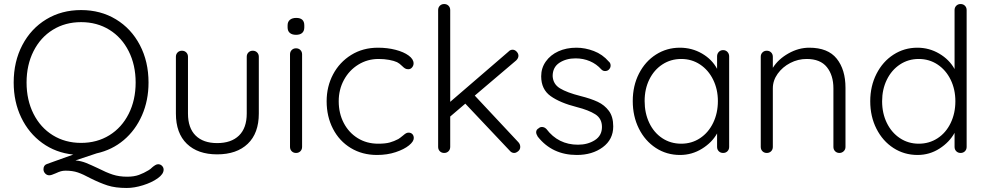

<svg xmlns="http://www.w3.org/2000/svg" viewBox="-20 -760 4901 954"><path d="M793 83Q793 105 763.5 126Q734 147 690.5 160.5Q647 174 610 174Q553 174 514.5 161.5Q476 149 430 126Q393 106 367 97Q341 88 306 88Q293 88 282.5 91Q272 94 257 101Q235 111 225 111Q213 111 204.5 102Q196 93 196 81Q196 61 213 55L344 8Q257 -1 190 -49.5Q123 -98 85.5 -176Q48 -254 48 -350Q48 -454 91 -536Q134 -618 210 -664Q286 -710 383 -710Q480 -710 556 -664Q632 -618 675 -536Q718 -454 718 -350Q718 -261 685.5 -187Q653 -113 595 -64Q537 -15 460 2L355 37Q384 40 407.5 49.5Q431 59 467 76Q508 97 540 107.5Q572 118 612 118Q646 118 670.5 109Q695 100 718 86Q727 81 737 71Q744 65 751.5 60.5Q759 56 766 56Q777 56 785 64Q793 72 793 83ZM383 -50Q462 -50 523.5 -88Q585 -126 619.5 -194.5Q654 -263 654 -350Q654 -437 619.5 -505.5Q585 -574 523.5 -612Q462 -650 383 -650Q304 -650 242.5 -612Q181 -574 146.5 -505.5Q112 -437 112 -350Q112 -263 146.5 -194.5Q181 -126 242.5 -88Q304 -50 383 -50Z M1266 -478V-196Q1266 -98 1211 -45.5Q1156 7 1059 7Q963 7 908.5 -45.5Q854 -98 854 -196V-478Q854 -491 862.5 -499.5Q871 -508 884 -508Q897 -508 905.5 -499.5Q914 -491 914 -478V-196Q914 -124 952 -86.5Q990 -49 1059 -49Q1129 -49 1167.5 -86.5Q1206 -124 1206 -196V-478Q1206 -491 1214.5 -499.5Q1223 -508 1236 -508Q1249 -508 1257.5 -499.5Q1266 -491 1266 -478Z M1451 0Q1438 0 1429.5 -8.5Q1421 -17 1421 -30V-490Q1421 -503 1429.5 -511.5Q1438 -520 1451 -520Q1464 -520 1472.5 -511.5Q1481 -503 1481 -490V-30Q1481 -17 1472.5 -8.5Q1464 0 1451 0ZM1409 -624V-634Q1409 -652 1420.5 -661.5Q1432 -671 1452 -671Q1492 -671 1492 -634V-624Q1492 -606 1481.5 -596.5Q1471 -587 1451 -587Q1431 -587 1420 -596.5Q1409 -606 1409 -624Z M2035 -445Q2035 -434 2027.5 -425Q2020 -416 2009 -416Q1999 -416 1992.5 -420Q1986 -424 1978 -432Q1965 -445 1953 -451Q1938 -458 1913.5 -462.5Q1889 -467 1861 -467Q1806 -467 1760.5 -439Q1715 -411 1689 -363Q1663 -315 1663 -257Q1663 -197 1688 -149Q1713 -101 1757.5 -73.5Q1802 -46 1859 -46Q1895 -46 1916.5 -52Q1938 -58 1959 -69Q1966 -73 1983 -87Q1991 -94 1997 -97.5Q2003 -101 2010 -101Q2022 -101 2029 -93.5Q2036 -86 2036 -74Q2036 -57 2012 -37.5Q1988 -18 1946 -4Q1904 10 1853 10Q1780 10 1723 -24.5Q1666 -59 1634.5 -120Q1603 -181 1603 -257Q1603 -330 1635 -390.5Q1667 -451 1725 -487Q1783 -523 1858 -523Q1905 -523 1945.5 -512.5Q1986 -502 2010.5 -484Q2035 -466 2035 -445Z M2565 -30Q2565 -17 2554.5 -8.5Q2544 0 2535 0Q2522 0 2513 -11L2292 -245L2217 -181V-30Q2217 -17 2208.5 -8.5Q2200 0 2187 0Q2174 0 2165.5 -8.5Q2157 -17 2157 -30V-710Q2157 -723 2165.5 -731.5Q2174 -740 2187 -740Q2200 -740 2208.5 -731.5Q2217 -723 2217 -710V-254L2506 -503Q2515 -513 2527 -513Q2538 -513 2547 -503.5Q2556 -494 2556 -483Q2556 -471 2545 -460L2339 -285L2556 -53Q2565 -43 2565 -30Z M2644 -103Q2644 -116 2657 -123Q2663 -129 2673 -129Q2685 -129 2695 -119Q2754 -41 2852 -41Q2900 -41 2935.5 -63.5Q2971 -86 2971 -129Q2971 -171 2938 -192Q2905 -213 2846 -228Q2763 -249 2716 -282.5Q2669 -316 2669 -381Q2669 -422 2692 -454.5Q2715 -487 2754.5 -505Q2794 -523 2844 -523Q2887 -523 2930.5 -506.5Q2974 -490 3005 -454Q3014 -447 3014 -434Q3014 -422 3004 -413Q2997 -407 2986 -407Q2976 -407 2968 -415Q2944 -442 2911 -456Q2878 -470 2840 -470Q2793 -470 2759.5 -448Q2726 -426 2726 -382Q2728 -342 2762.5 -321Q2797 -300 2864 -283Q2916 -270 2950 -254Q2984 -238 3005.5 -209Q3027 -180 3027 -132Q3027 -67 2975 -28.5Q2923 10 2846 10Q2724 10 2652 -81Q2644 -94 2644 -103Z M3603 -480V-30Q3603 -17 3594.5 -8.5Q3586 0 3573 0Q3560 0 3551.5 -8.5Q3543 -17 3543 -30V-97Q3518 -52 3468 -21Q3418 10 3359 10Q3292 10 3238.5 -25Q3185 -60 3154.5 -121Q3124 -182 3124 -258Q3124 -334 3155 -394.5Q3186 -455 3239.5 -489Q3293 -523 3358 -523Q3418 -523 3468 -494Q3518 -465 3543 -418V-480Q3543 -493 3551.5 -502Q3560 -511 3573 -511Q3586 -511 3594.5 -502Q3603 -493 3603 -480ZM3547 -258Q3547 -316 3523.5 -364Q3500 -412 3458.5 -439.5Q3417 -467 3365 -467Q3313 -467 3271.5 -440Q3230 -413 3206.5 -365.5Q3183 -318 3183 -258Q3183 -198 3206 -149.5Q3229 -101 3270.5 -73.5Q3312 -46 3365 -46Q3417 -46 3458.5 -73.5Q3500 -101 3523.5 -149.5Q3547 -198 3547 -258Z M4181 -324V-30Q4181 -17 4172 -8.5Q4163 0 4151 0Q4138 0 4129.5 -8.5Q4121 -17 4121 -30V-321Q4121 -386 4088.5 -426.5Q4056 -467 3988 -467Q3945 -467 3906.5 -447Q3868 -427 3844 -393.5Q3820 -360 3820 -321V-30Q3820 -17 3811.5 -8.5Q3803 0 3790 0Q3777 0 3768.5 -8.5Q3760 -17 3760 -30V-478Q3760 -491 3768.5 -499.5Q3777 -508 3790 -508Q3803 -508 3811.5 -499.5Q3820 -491 3820 -478V-423Q3847 -466 3897.5 -494.5Q3948 -523 4001 -523Q4094 -523 4137.5 -468.5Q4181 -414 4181 -324Z M4783 -710V-30Q4783 -17 4774.5 -8.5Q4766 0 4753 0Q4740 0 4731.5 -8.5Q4723 -17 4723 -30V-100Q4698 -54 4648.5 -22Q4599 10 4539 10Q4473 10 4419.5 -24.5Q4366 -59 4335 -120Q4304 -181 4304 -257Q4304 -332 4335 -393Q4366 -454 4419.5 -488.5Q4473 -523 4538 -523Q4597 -523 4647 -493.5Q4697 -464 4723 -417V-710Q4723 -723 4731.5 -731.5Q4740 -740 4753 -740Q4766 -740 4774.5 -731.5Q4783 -723 4783 -710ZM4727 -257Q4727 -316 4703.5 -364Q4680 -412 4638.5 -439.5Q4597 -467 4545 -467Q4493 -467 4451.5 -439.5Q4410 -412 4386.5 -364Q4363 -316 4363 -257Q4363 -197 4386.5 -149Q4410 -101 4451.5 -73.5Q4493 -46 4545 -46Q4597 -46 4638.5 -73Q4680 -100 4703.5 -148.5Q4727 -197 4727 -257Z"/></svg>

Font: Quicksand
Style: Regular
Weight: 400
Designer: Andrew Paglinawan
Foundry: Andrew Paglinawan
Version: Version 3.000